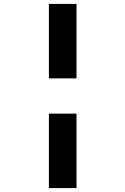

<svg xmlns="http://www.w3.org/2000/svg" viewBox="-20 -850 640 980"><path d="M229.5 -450V-830H370.5V-450ZM229.5 110V-270H370.5V110Z"/></svg>

Font: JetBrains Mono
Style: Regular
Weight: 400
Monospace: yes
Designer: Philipp Nurullin, Konstantin Bulenkov
Foundry: JetBrains
Version: Version 2.305